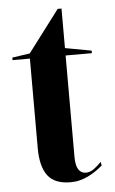

<svg xmlns="http://www.w3.org/2000/svg" viewBox="-51 -700 450 750"><g transform="rotate(-5 174.5 -324.5)"><path d="M196 15Q133 15 106 -21Q79 -57 79 -129V-480H11V-490L80 -500L204 -664H219V-509L322 -490V-480H219V-83Q219 -48 229.5 -32.5Q240 -17 258 -17Q274 -17 289 -27.5Q304 -38 319 -54L322 -40Q311 -30 296.5 -20Q282 -10 266 -2Q250 6 232.5 10.5Q215 15 196 15Z"/></g></svg>

Font: Kalnia Medium
Style: Regular
Weight: 500
Designer: Frida Medrano
Foundry: Frida Medrano
Version: Version 1.105